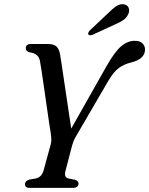

<svg xmlns="http://www.w3.org/2000/svg" viewBox="-20 -914 726 934"><path d="M362 -21.5Q362 0 333.5 0H123.5Q101.5 0 101.5 -18.5Q102 -34 123 -40.5L153 -45.5Q182.5 -51.5 192 -85L226 -209Q230.5 -224 229.8 -237.8Q229 -251.5 227 -266Q224 -281.5 218.8 -317.5Q213.5 -353.5 207 -398.8Q200.5 -444 194 -489.2Q187.5 -534.5 182.2 -569.5Q177 -604.5 174 -619Q167 -653 126.5 -659Q105.5 -663.5 105.5 -679Q105 -700 131 -700H214Q240.5 -700 253.8 -688.5Q267 -677 272 -651Q274.5 -636.5 279.2 -605Q284 -573.5 290.2 -531.8Q296.5 -490 303 -445.5Q309.5 -401 315.8 -359.8Q322 -318.5 326.5 -288.5L497.5 -591Q538 -662.5 569.5 -689Q601 -715.5 635.5 -715.5Q660.5 -715.5 673 -703.2Q685.5 -691 685.5 -673Q685.5 -626.5 616 -609.5Q584.5 -602 558.8 -583.8Q533 -565.5 506.5 -520L351.5 -254Q342.5 -239 338.2 -228.2Q334 -217.5 331 -207L298 -80.5Q290.5 -50.5 314.5 -45.5L345 -39.5Q362.5 -33.5 362 -21.5ZM505.5 -849.5Q528 -872.5 547.2 -884.8Q566.5 -897 585.5 -892.5Q602 -888.5 606.5 -874Q611 -859.5 603.5 -844.5Q595 -826.5 578.2 -815.2Q561.5 -804 537 -794L429.5 -744.5Q423.5 -742 417.8 -742.5Q412 -743 409.5 -747Q407.5 -751.5 410.5 -757Q413.5 -762.5 418.5 -767.5Z"/></svg>

Font: Fraunces 72pt S050
Style: Italic
Weight: 400
Italic angle: -16°
Version: Version 1.000; ttfautohint (v1.8.3)